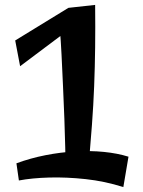

<svg xmlns="http://www.w3.org/2000/svg" viewBox="-20 -724 584 783"><path d="M248 -10Q248 -9 247.5 -40Q247 -71 246 -123.5Q245 -176 242.5 -240Q240 -304 237 -371.5Q234 -439 231 -500Q228 -561 224 -606L259 -692L368 -704Q369 -611 368 -530.5Q367 -450 364 -373Q361 -296 355 -215Q349 -134 341 -40ZM483 39Q408 15 329.5 6.5Q251 -2 180.5 0Q110 2 57 12L47 -58Q104 -79 165 -91Q226 -103 287 -106.5Q348 -110 403.5 -104.5Q459 -99 504 -85ZM62 -454 42 -559 259 -692 318 -646Z"/></svg>

Font: Marhey Light
Style: Regular
Weight: 400
Version: Version 1.000